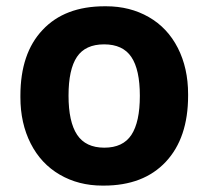

<svg xmlns="http://www.w3.org/2000/svg" viewBox="-20 -576 659 606"><path d="M314.9 -556.2Q390.1 -556.2 449.5 -522.2Q508.8 -488.3 541.3 -424.6Q573.7 -360.8 573.7 -278.8Q573.7 -276.4 573.7 -273.9Q573.7 -140.6 503.4 -65.4Q433.1 9.8 307.6 9.8Q305.7 9.8 303.2 9.8Q228 9.8 168.7 -24.7Q109.4 -59.1 76.9 -123Q44.4 -187 44.4 -269Q44.4 -271.5 44.4 -273.9Q44.4 -407.7 114.3 -481.4Q184.1 -556.2 310.5 -556.2Q312.5 -556.2 314.9 -556.2ZM394.5 -396.2Q367.7 -436 308.6 -436Q249.5 -436 222.9 -396.5Q196.3 -356.9 196.3 -274.2Q196.3 -191.4 223.4 -150.6Q250.5 -109.9 309.3 -109.9Q368.2 -109.9 394.8 -150.4Q421.4 -190.9 421.4 -273.7Q421.4 -356.4 394.5 -396.2Z"/></svg>

Font: Open Sans Hebrew
Style: Bold
Weight: 700
Foundry: Ascender Corporation, Yanek Iontef
Version: Version 2.001;PS 002.001;hotconv 1.0.70;makeotf.lib2.5.58329